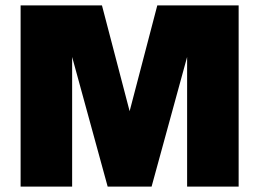

<svg xmlns="http://www.w3.org/2000/svg" viewBox="-20 -688 956 708"><path d="M860 0V-668H560L458 -278L356 -668H56V0H246V-478L377 0H539L670 -478V0Z"/></svg>

Font: Gantari Black
Style: Regular
Weight: 900
Designer: Anugrah Pasau
Foundry: Lafontype
Version: Version 1.000